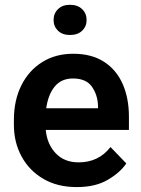

<svg xmlns="http://www.w3.org/2000/svg" viewBox="-20 -759 578 789"><path d="M295.4 9.8Q215.3 9.8 157.5 -24.4Q99.6 -58.6 68.4 -116.5Q37.1 -174.3 37.1 -246.1V-265.6Q37.1 -347.2 67.9 -408.4Q98.6 -469.7 153.6 -503.9Q208.5 -538.1 280.8 -538.1Q356 -538.1 407 -505.4Q458 -472.7 483.9 -414.3Q509.8 -356 509.8 -279.3V-225.1H168Q173.3 -167 208.7 -129.4Q244.1 -91.8 303.2 -91.8Q385.3 -91.8 434.1 -154.8L499 -87.4Q474.1 -50.3 423.3 -20.3Q372.6 9.8 295.4 9.8ZM279.8 -436.5Q231.9 -436.5 204.8 -403.3Q177.7 -370.1 169.9 -314H382.8V-323.7Q381.3 -369.6 357.4 -403.1Q333.5 -436.5 279.8 -436.5ZM200.2 -676.8Q200.2 -703.6 218.3 -721.4Q236.3 -739.3 267.6 -739.3Q299.3 -739.3 317.6 -721.4Q335.9 -703.6 335.9 -676.8Q335.9 -650.4 317.6 -632.8Q299.3 -615.2 267.6 -615.2Q236.3 -615.2 218.3 -632.8Q200.2 -650.4 200.2 -676.8Z"/></svg>

Font: Vazirmatn RD FD SemiBold
Style: Regular
Weight: 600
Designer: Saber Rastikerdar
Foundry: Saber Rastikerdar
Version: Version 33.003